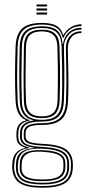

<svg xmlns="http://www.w3.org/2000/svg" viewBox="-20 -712 398 886"><path d="M175 154.2Q105.8 154.2 73 133.9Q40.2 113.5 36.8 67.8Q36.5 62.2 36.5 57.2Q36.5 52.2 36.8 45.2Q38.2 12.8 52.2 -4.6Q66.2 -22 95.2 -29.2V-31.5Q75.2 -37.8 65.9 -48.6Q56.5 -59.5 56 -79Q55.8 -84.2 55.8 -88.9Q55.8 -93.5 56 -98.5Q56.2 -121.5 66.9 -136.1Q77.5 -150.8 99.8 -156.2V-158.5Q78.5 -166 66.2 -187.5Q54 -209 52 -245.5Q50.8 -275.8 50 -305.5Q49.2 -335.2 49.4 -365.6Q49.5 -396 50.1 -428.1Q50.8 -460.2 51.8 -495Q53.8 -554.5 82.1 -580.4Q110.5 -606.2 173.2 -606.2Q217.5 -606.2 240.2 -593.2Q263 -580.2 271 -551.2H273.5Q280.5 -565.5 293.5 -576.5Q306.5 -587.5 322.9 -593.8Q339.2 -600 355.8 -600V-591.5Q324.5 -591.8 302.2 -575.4Q280 -559 272.8 -536.8H270Q262.8 -569.5 240.4 -584Q218 -598.5 173.2 -598.5Q115.5 -598.5 89.2 -574.6Q63 -550.8 61.5 -495.2Q60 -448.5 59.4 -407.1Q58.8 -365.8 59.2 -326.4Q59.8 -287 61.5 -245.8Q63.5 -207.2 77.5 -185.8Q91.5 -164.2 116.8 -158V-155.8Q88.5 -150 76.6 -136.5Q64.8 -123 64.5 -98.5Q64.2 -93.2 64.2 -88.9Q64.2 -84.5 64.5 -78.8Q65 -59.2 76.4 -48.4Q87.8 -37.5 114.5 -31.5V-28.8Q78 -24 62.6 -6.5Q47.2 11 45.8 45.2Q45.2 52.5 45.1 56.9Q45 61.2 45.5 67.8Q48.8 109.5 78.8 128Q108.8 146.5 175 146.5Q244.2 146.5 274.8 126.9Q305.2 107.2 307.2 62Q307.8 55.2 307.6 49.6Q307.5 44 307 36.8Q304.2 -1.5 273.8 -19.6Q243.2 -37.8 176 -40.2Q145.2 -41.8 126.4 -46Q107.5 -50.2 98.9 -58.2Q90.2 -66.2 89.8 -78.8Q89.5 -84 89.5 -89Q89.5 -94 89.5 -98.5Q90.2 -123.2 109.6 -133.4Q129 -143.5 173.2 -143.5Q231.8 -143.5 257.1 -168.1Q282.5 -192.8 284.5 -246.8Q286.2 -288.5 286.4 -324.2Q286.5 -360 285.8 -399Q285 -438 284 -489Q283.5 -523 302.6 -545.4Q321.8 -567.8 355.8 -567.5V-559.5Q323.2 -559.5 307.8 -537.8Q292.2 -516 293 -484.8Q294 -438.5 294.9 -400.2Q295.8 -362 295.8 -325.2Q295.8 -288.5 294 -246Q291.5 -187.2 263.8 -161.4Q236 -135.5 173.2 -135.5Q148.2 -135.5 131.8 -132.4Q115.2 -129.2 106.9 -121.2Q98.5 -113.2 98 -98.2Q98 -94.2 98 -89.5Q98 -84.8 98.2 -80Q98.8 -69 107.1 -62.4Q115.5 -55.8 132.8 -52.6Q150 -49.5 176.2 -48.2Q248 -45.2 280.1 -25.5Q312.2 -5.8 315.8 37Q316.2 44 316.4 49.9Q316.5 55.8 316 62Q314 111 281.2 132.6Q248.5 154.2 175 154.2ZM175 131.5Q214.2 131.5 239.6 124.5Q265 117.5 277.4 102.4Q289.8 87.2 290 62.8Q290.2 55.5 290.2 49.9Q290.2 44.2 289.8 36.8Q289 17 277.1 3.8Q265.2 -9.5 240.5 -16.8Q215.8 -24 176.2 -25.8Q117.2 -28.5 91.1 -11.6Q65 5.2 62.8 45.5Q62.2 52.2 62.1 57Q62 61.8 62.5 68.2Q64.5 102.2 91.1 116.9Q117.8 131.5 175 131.5ZM175 124Q120 124 96.4 110.6Q72.8 97.2 71 67.8Q70.8 62.2 70.9 57.5Q71 52.8 71.2 45.2Q72.5 5.5 98.5 -8Q124.5 -21.5 176 -19Q212.8 -17.5 235.5 -11Q258.2 -4.5 269.1 7.2Q280 19 281.2 36.8Q282 45 281.9 50.5Q281.8 56 281.5 62.2Q280 95.2 255.2 109.6Q230.5 124 175 124ZM175 116.2Q209 116.2 230.1 110.8Q251.2 105.2 261.5 93.2Q271.8 81.2 272.5 62Q272.8 55.8 272.8 49.8Q272.8 43.8 272.5 36.8Q271.8 21.5 262.1 11.6Q252.5 1.8 231.4 -3.9Q210.2 -9.5 174.8 -11.8Q125.8 -15 103.4 -0.9Q81 13.2 80 45.2Q79.8 52 79.8 57.1Q79.8 62.2 79.8 67.8Q80.5 92.2 102.6 104.2Q124.8 116.2 175 116.2ZM175 139.2Q113 139.2 84.4 122.6Q55.8 106 53.8 67.8Q53.5 61.8 53.5 57.1Q53.5 52.5 53.8 45.2Q54.8 9.8 74.2 -7.4Q93.8 -24.5 136 -29V-31.2Q103 -35.5 88.1 -46.5Q73.2 -57.5 72.5 -78.8Q72.5 -84.5 72.5 -89Q72.5 -93.5 72.5 -98.5Q72.8 -124.2 88.5 -138.1Q104.2 -152 133.8 -155.8V-157.5Q105 -162.8 88.9 -184.2Q72.8 -205.8 71.2 -246Q69.5 -285.5 69 -325Q68.5 -364.5 69.1 -406.4Q69.8 -448.2 71 -495Q72.5 -546.5 96.9 -568.6Q121.2 -590.8 173.2 -590.8Q221.5 -590.8 243.8 -571.6Q266 -552.5 268.5 -509.5H271Q274.2 -531.8 285.2 -548.4Q296.2 -565 314.2 -574.2Q332.2 -583.5 355.8 -584V-575.5Q317.8 -575.8 296 -550.8Q274.2 -525.8 275 -492.5Q276.2 -442.5 276.8 -401.9Q277.2 -361.2 276.8 -323.9Q276.2 -286.5 274.8 -246.2Q272.8 -196 249.2 -173.5Q225.8 -151 173 -151.2Q142 -151.2 121.9 -146.1Q101.8 -141 91.8 -129.6Q81.8 -118.2 81.2 -99Q81 -93.8 81.1 -88.9Q81.2 -84 81.2 -79Q82.2 -55.5 104.8 -45.6Q127.2 -35.8 175.8 -33.8Q216 -32 242.9 -24.4Q269.8 -16.8 283.6 -1.9Q297.5 13 298.5 36.8Q299 43.5 299 49.5Q299 55.5 299 62Q298 103.8 268.2 121.5Q238.5 139.2 175 139.2ZM173.2 -159.2Q221 -159.2 242.1 -180.1Q263.2 -201 265 -246.5Q266.8 -287.2 267 -324.6Q267.2 -362 266.6 -403.1Q266 -444.2 264.2 -496.5Q262.8 -544.2 240.4 -563.5Q218 -582.8 173.2 -582.8Q123.2 -582.8 102.5 -561.5Q81.8 -540.2 80.8 -494.8Q79.2 -424.5 79 -366.4Q78.8 -308.2 80.8 -245.2Q82.2 -200 104.1 -179.6Q126 -159.2 173.2 -159.2ZM173.2 -167Q130.2 -167 110.9 -185.9Q91.5 -204.8 90.2 -245.8Q88.5 -306.8 88.8 -365.9Q89 -425 90.2 -494.8Q91.2 -537.8 110.6 -556.4Q130 -575 173.2 -575Q215 -575 234.1 -556.5Q253.2 -538 254.5 -497Q256.2 -444.2 256.9 -402.9Q257.5 -361.5 257.1 -324.4Q256.8 -287.2 255.2 -247Q254 -206.8 235.2 -186.9Q216.5 -167 173.2 -167ZM173.2 -175Q210 -175 227.1 -192.2Q244.2 -209.5 245.5 -247.5Q246.8 -286.5 247.1 -323.6Q247.5 -360.8 246.9 -402.6Q246.2 -444.5 244.8 -497.2Q243.5 -534.8 225.9 -551Q208.2 -567.2 173.2 -567.2Q135.8 -567.2 118.2 -550.5Q100.8 -533.8 99.8 -494.5Q98.5 -426.5 98 -367Q97.5 -307.5 99.8 -245.8Q101.2 -208.8 118.5 -191.9Q135.8 -175 173.2 -175ZM148.5 -682.2V-691.5H197.5V-682.2ZM148.5 -645V-654.2H197.5V-645ZM148.5 -663.5V-673H197.5V-663.5Z"/></svg>

Font: Big Shoulders Inline Text Thin ExtraLight
Style: Regular
Weight: 250
Version: Version 2.002